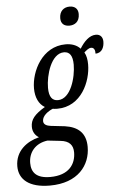

<svg xmlns="http://www.w3.org/2000/svg" viewBox="-102 -800 673 1083"><g transform="rotate(-5 234.5 -258.0)"><path d="M324 -649C352 -649 382 -664 382 -710C382 -742 361 -756 334 -756C301 -756 276 -735 276 -695C276 -663 296 -649 324 -649ZM136 240C296 240 367 144 367 41C367 -36 325 -75 249 -86L169 -95C147 -98 129 -106 129 -126C129 -156 163 -179 189 -190C197 -189 205 -188 215 -188C352 -188 410 -327 410 -422C410 -449 406 -472 395 -491C407 -501 420 -514 435 -514C451 -514 458 -499 457 -479C496 -479 507 -515 507 -543C507 -567 494 -585 468 -585C431 -585 400 -553 376 -514C356 -536 326 -546 293 -546C160 -546 94 -410 94 -314C94 -262 113 -223 146 -204C86 -168 63 -140 63 -99C63 -69 79 -48 98 -37C30 -20 -38 28 -38 116C-38 190 18 240 136 240ZM223 -236C192 -236 173 -257 173 -310C173 -381 207 -502 280 -502C312 -502 329 -479 329 -428C329 -356 296 -236 223 -236ZM142 192C64 192 36 157 36 104C36 43 75 -5 144 -14L216 -6C268 -1 288 25 288 65C288 132 248 192 142 192Z"/></g></svg>

Font: Noto Serif ExtraCondensed
Style: Italic
Weight: 400
Width: 2
Italic angle: -12°
Designer: Monotype Design Team
Foundry: Monotype Imaging Inc.
Version: Version 2.014